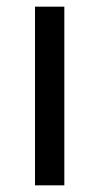

<svg xmlns="http://www.w3.org/2000/svg" viewBox="-20 -556 298 576"><path d="M173 0H85V-536H173Z"/></svg>

Font: Noto Sans Tai Viet
Style: Regular
Weight: 400
Designer: Monotype Design Team
Foundry: Monotype Imaging Inc.
Version: Version 2.003; ttfautohint (v1.8.4.7-5d5b)